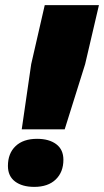

<svg xmlns="http://www.w3.org/2000/svg" viewBox="-20 -724 407 751"><path d="M65 -218 102 -473 155 -704H367L313 -473L233 -218ZM114 7Q67 7 39 -14Q11 -35 11 -75Q11 -124 41 -152.5Q71 -181 125 -181Q172 -181 200 -160Q228 -139 228 -99Q228 -51 198 -22Q168 7 114 7Z"/></svg>

Font: Prodigy Sans ExtraBold
Style: Italic
Weight: 800
Italic angle: -13°
Designer: Wei Huang
Foundry: Wei Huang
Version: Version 1.003; ttfautohint (v1.8.3)